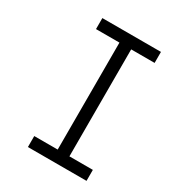

<svg xmlns="http://www.w3.org/2000/svg" viewBox="-212 -1050 1091 1182"><g transform="rotate(30 333.5 -458.5)"><path d="M583.3 -916.7V-838.5H416.7V-78.1H583.3V0H166.7V-78.1H333.3V-838.5H166.7V-916.7Z"/></g></svg>

Font: TypoPRO Monoid
Style: Regular
Weight: 400
Width: 4
Monospace: yes
Designer: Andreas Larsen (@larsenwork)
Version: Version 0.61